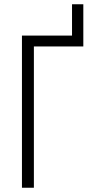

<svg xmlns="http://www.w3.org/2000/svg" viewBox="-20 -881 430 901"><path d="M371 -861V-663H139V0H83V-714H318V-861Z"/></svg>

Font: Noto Sans Condensed Light
Style: Regular
Weight: 300
Width: 3
Designer: Monotype Design Team
Foundry: Monotype Imaging Inc.
Version: Version 2.013; ttfautohint (v1.8.4.7-5d5b)